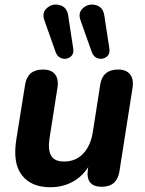

<svg xmlns="http://www.w3.org/2000/svg" viewBox="-20 -799 626 830"><path d="M50.9 -198.4 88.5 -432.7Q98.7 -498.4 165.7 -498.4Q201.2 -498.4 217.6 -478.1Q234.1 -457.7 228.5 -420.4L193.9 -200Q186.5 -150 201.4 -125.3Q216.2 -100.7 257.1 -100.7Q307 -100.7 339.5 -134.8Q371.9 -168.9 381.3 -228.2L413.2 -432.7Q423.5 -498.4 490.3 -498.4Q525.8 -498.4 542.2 -477.7Q558.7 -456.9 553 -419.6L496.3 -58.2Q486.1 8.4 419.3 8.4Q385.2 8.4 370 -9.9Q354.9 -28.3 359.7 -64.6L369.1 -130.8L373.7 -98.3Q347.2 -45.3 301.6 -17.5Q255.9 10.4 197.1 10.4Q114.9 10.4 74.4 -41.9Q33.9 -94.2 50.9 -198.4ZM430.9 -732.2 452.9 -588.5Q456.1 -564.8 440.3 -553Q424.6 -541.2 404.8 -546.3Q385.1 -551.4 377.1 -572.9L328.3 -710.5Q315.9 -744.4 339.8 -764.8Q363.8 -785.3 394.8 -776.8Q425.7 -768.3 430.9 -732.2ZM274.7 -732.2 296.7 -588.5Q299.9 -564.8 284.2 -553Q268.4 -541.2 248.7 -546.3Q228.9 -551.4 220.9 -572.9L172.1 -710.5Q159.7 -744.4 183.6 -764.8Q207.6 -785.3 238.6 -776.8Q269.5 -768.3 274.7 -732.2Z"/></svg>

Font: SN Pro Thin
Style: Italic
Weight: 200
Italic angle: -9°
Designer: Tobias Whetton
Foundry: Supernotes
Version: Version 1.003;Glyphs 3.3 (3324)